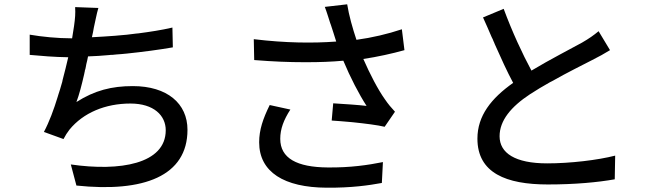

<svg xmlns="http://www.w3.org/2000/svg" viewBox="-20 -825 3040 892"><path d="M851 -222C851 -344 757 -425 597 -425C499 -425 420 -405 335 -351C348 -385 360 -432 371 -480L373 -490C374 -492 374 -494 374 -496L377 -506C378 -510 378 -513 379 -516L381 -527C384 -539 387 -551 389 -563C420 -564 453 -566 485 -569L495 -570C497 -570 499 -570 501 -570L511 -571L521 -572C530 -573 539 -573 547 -574L557 -575L568 -576C645 -584 720 -594 783 -605L781 -697C730 -685 676 -677 623 -670L612 -669C584 -665 555 -662 527 -660L517 -659C480 -656 442 -654 407 -652C411 -669 414 -684 416 -697C423 -726 428 -758 437 -788L329 -792C331 -763 329 -740 324 -704C322 -689 318 -668 315 -647H310C249 -647 175 -654 118 -664V-570C173 -565 231 -560 297 -559C289 -526 281 -490 271 -454L269 -444L266 -434C261 -418 257 -401 251 -385L248 -375C230 -316 209 -259 184 -212L275 -179C284 -196 292 -209 303 -223C367 -301 469 -344 586 -344C695 -344 750 -288 750 -220C750 -63 536 -28 309 -61L335 37C648 70 851 -7 851 -222Z M1815 -306C1798 -324 1783 -342 1768 -364C1736 -409 1699 -480 1668 -551C1734 -561 1802 -576 1859 -592L1847 -689C1781 -667 1709 -650 1636 -640C1618 -694 1601 -754 1593 -805L1489 -793C1499 -767 1507 -739 1514 -718L1517 -710C1524 -690 1532 -663 1542 -632C1434 -624 1308 -625 1159 -643L1161 -546C1247 -539 1323 -536 1394 -536H1404C1465 -536 1521 -538 1575 -543C1607 -466 1648 -387 1683 -333C1649 -337 1581 -342 1528 -345L1521 -265C1548 -263 1578 -261 1609 -258L1620 -257C1677 -251 1734 -244 1767 -236L1815 -306ZM1754 25 1759 -72C1689 -58 1608 -46 1503 -47C1359 -48 1282 -90 1282 -180C1282 -226 1298 -268 1329 -316L1233 -337C1202 -274 1184 -222 1184 -164C1184 -25 1301 46 1497 47C1613 48 1694 36 1754 25Z M2836 8 2838 -102C2756 -81 2629 -66 2522 -66C2373 -66 2301 -114 2301 -192C2301 -265 2354 -329 2442 -387C2471 -406 2503 -425 2535 -443L2545 -448C2615 -488 2687 -523 2731 -546C2763 -562 2788 -576 2814 -592L2761 -680C2738 -661 2717 -646 2684 -627C2632 -598 2537 -550 2449 -497C2407 -575 2360 -676 2320 -784L2224 -744C2238 -714 2251 -683 2264 -653L2269 -643L2273 -633C2274 -632 2274 -630 2275 -629L2279 -619C2308 -554 2336 -492 2364 -440C2262 -368 2198 -287 2198 -181C2198 -21 2332 32 2525 32C2652 32 2757 22 2836 8Z"/></svg>

Font: Glow Sans SC Normal Medium
Style: Regular
Weight: 600
Designer: Ryoko NISHIZUKA (kana, bopomofo & ideographs); Paul D. Hunt (Latin, Greek & Cyrillic); Sandoll Communications, Soo-young
Version: Version 0.93